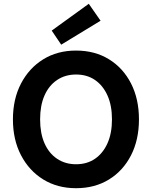

<svg xmlns="http://www.w3.org/2000/svg" viewBox="-20 -978 800 1010"><path d="M380 12Q282 12 207.5 -34Q133 -80 90.5 -161.5Q48 -243 48 -350Q48 -457 90.5 -538.5Q133 -620 207.5 -666Q282 -712 380 -712Q479 -712 553.5 -666Q628 -620 669.5 -538.5Q711 -457 711 -350Q711 -243 669.5 -161.5Q628 -80 553.5 -34Q479 12 380 12ZM380 -114Q438 -114 480 -143Q522 -172 545.5 -224.5Q569 -277 569 -350Q569 -423 545.5 -475.5Q522 -528 480 -557Q438 -586 380 -586Q323 -586 280 -557Q237 -528 214 -475.5Q191 -423 191 -350Q191 -277 214 -224.5Q237 -172 280 -143Q323 -114 380 -114ZM302 -743 252 -817 447 -958 509 -869Z"/></svg>

Font: DM Sans 9pt ExtraBold
Style: Regular
Weight: 800
Version: Version 4.004;gftools[0.9.30]